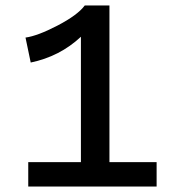

<svg xmlns="http://www.w3.org/2000/svg" viewBox="-20 -680 644 700"><path d="M83 0V-89H275V-546Q198 -474 92 -452L73 -543Q117 -549 190 -587Q263 -625 289 -660H379V-89H551V0Z"/></svg>

Font: Elaine Sans Medium
Style: Regular
Weight: 500
Designer: Wei Huang
Foundry: Wei Huang
Version: Version 2.001;PS 002.001;hotconv 1.0.88;makeotf.lib2.5.64775